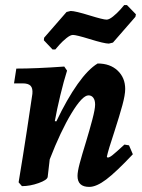

<svg xmlns="http://www.w3.org/2000/svg" viewBox="-20 -722 558 753"><path d="M501 -117Q435 -47 396.5 -18Q358 11 330 11Q284 11 284 -32Q284 -49 292.5 -81Q301 -113 318 -168Q331 -211 342 -252.5Q353 -294 353 -312Q353 -329 346 -338.5Q339 -348 327 -348Q303 -348 260.5 -278Q218 -208 175 -97L167 -28Q165 -16 131.5 -4Q98 8 66 8L53 -7Q71 -115 85.5 -210.5Q100 -306 107 -354Q109 -376 100 -385.5Q91 -395 69 -395H35L44 -453Q120 -453 232 -461L243 -445Q230 -404 216.5 -348Q203 -292 195 -247L201 -246Q243 -334 284.5 -392.5Q326 -451 363 -473Q412 -473 441.5 -445Q471 -417 471 -373Q471 -350 460 -309.5Q449 -269 429 -207Q404 -132 399 -107L402 -104Q409 -104 420.5 -113Q432 -122 468 -155L486 -152ZM152 -564 153 -574 241 -675 257 -679Q275 -679 333 -661Q385 -645 398 -645Q408 -645 423.5 -657.5Q439 -670 451.5 -684Q464 -698 467 -702H478L513 -666L511 -656L423 -555L407 -551Q389 -551 331 -569Q279 -585 266 -585Q256 -585 240.5 -572.5Q225 -560 212.5 -546Q200 -532 197 -528H186Z"/></svg>

Font: Alegreya
Style: Bold Italic
Weight: 700
Italic angle: -7°
Designer: Juan Pablo del Peral
Foundry: Huerta Tipografica
Version: Version 2.007; ttfautohint (v1.6)